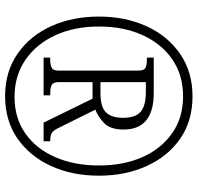

<svg xmlns="http://www.w3.org/2000/svg" viewBox="-31 -734 775 753"><g transform="rotate(90 356.5 -357.5)"><path d="M357 10Q261 10 190.5 -39Q120 -88 82.5 -171Q45 -254 45 -358Q45 -462 83 -545Q121 -628 191.5 -676.5Q262 -725 358 -725Q454 -725 523.5 -677Q593 -629 631 -545.5Q669 -462 669 -358Q669 -252 630.5 -169Q592 -86 522.5 -38Q453 10 357 10ZM360 -27Q443 -27 503.5 -69.5Q564 -112 596.5 -187Q629 -262 629 -358Q629 -455 596 -529Q563 -603 502 -645.5Q441 -688 358 -688Q274 -688 212.5 -645.5Q151 -603 117.5 -528.5Q84 -454 84 -359Q84 -261 118.5 -186.5Q153 -112 215 -69.5Q277 -27 360 -27ZM206 -141V-167H216Q235 -167 246 -173Q257 -179 257 -201V-511Q257 -535 246 -540.5Q235 -546 216 -546H206V-573H344Q488 -573 488 -455Q488 -403 463.5 -379Q439 -355 410 -344L485 -193Q494 -177 503 -172Q512 -167 534 -167V-141H461L367 -333H302V-201Q302 -179 313 -173Q324 -167 343 -167H354V-141ZM345 -364Q400 -364 421 -386Q442 -408 442 -452Q442 -501 418.5 -521.5Q395 -542 340 -542H302V-364Z"/></g></svg>

Font: Noto Serif Tamil Condensed Light
Style: Italic
Weight: 300
Width: 3
Italic angle: -12°
Designer: Indian Type Foundry, Tom Grace, and the Monotype Design Team
Foundry: Monotype Imaging Inc.
Version: Version 2.003; ttfautohint (v1.8.4.7-5d5b)